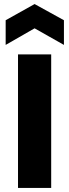

<svg xmlns="http://www.w3.org/2000/svg" viewBox="-20 -929 343 949"><path d="M69 0V-660H233V0ZM8 -707V-829L151 -909L296 -829V-707L151 -789Z"/></svg>

Font: Bricolage Grotesque 96pt ExtraBold ExtraBold
Style: Regular
Weight: 800
Version: Version 1.001;gftools[0.9.33.dev8+g029e19f]